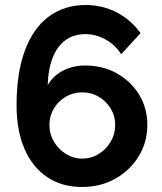

<svg xmlns="http://www.w3.org/2000/svg" viewBox="-20 -735 647 765"><path d="M567 -237Q567 -304 534.5 -357.5Q502 -411 446 -442.5Q390 -474 319 -474Q286 -474 257 -464.5Q228 -455 206 -437.5Q184 -420 170 -396Q172 -460 190 -505.5Q208 -551 241 -575Q274 -599 319 -599Q363 -599 401 -577.5Q439 -556 463 -519L540 -603Q501 -657 444.5 -686Q388 -715 321 -715Q237 -715 175 -669.5Q113 -624 79.5 -534.5Q46 -445 46 -316Q46 -214 78 -141Q110 -68 168.5 -29Q227 10 307 10Q381 10 439.5 -23Q498 -56 532.5 -112Q567 -168 567 -237ZM307 -103Q273 -103 243 -121.5Q213 -140 195 -170.5Q177 -201 177 -237Q177 -273 194.5 -302.5Q212 -332 242 -349.5Q272 -367 308 -367Q344 -367 373.5 -349.5Q403 -332 421 -302.5Q439 -273 439 -237Q439 -201 421 -170.5Q403 -140 373 -121.5Q343 -103 307 -103Z"/></svg>

Font: Raleway Thin
Style: Bold
Weight: 700
Version: Version 4.026